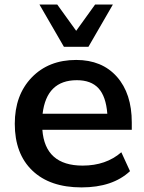

<svg xmlns="http://www.w3.org/2000/svg" viewBox="-20 -813 634 843"><path d="M337.9 9.8Q199.2 9.8 122.1 -64Q44.9 -137.7 44.9 -269.5Q44.9 -395.5 119.1 -472.7Q193.4 -549.8 314.5 -549.8Q427.7 -549.8 493.2 -476.1Q558.6 -402.3 558.6 -275.4V-243.2H166Q177.7 -85.9 342.8 -85.9Q445.3 -85.9 512.7 -144.5L550.8 -61.5Q474.6 9.8 337.9 9.8ZM153.3 -793H231.4L314.5 -677.7L397.5 -793H475.6L368.2 -607.4H260.7ZM167 -313.5H451.2Q445.3 -389.6 412.6 -425.3Q379.9 -460.9 317.4 -460.9Q184.6 -460.9 167 -313.5Z"/></svg>

Font: Min Sans SemiBold
Style: Regular
Weight: 600
Designer: Jinseong-Kim, NotoSansCJK, Nunito
Foundry: Jinseong-Kim
Version: Version 1.400;Glyphs 3.1.2 (3151)